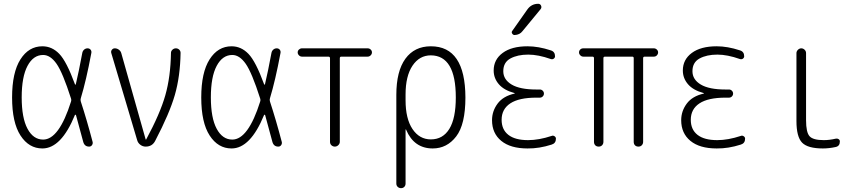

<svg xmlns="http://www.w3.org/2000/svg" viewBox="-20 -775 4540 1015"><path d="M208 -484.4Q156.2 -484.4 125.5 -426.8Q94.7 -369.1 94.7 -260.3Q94.7 -151.4 125.5 -94.2Q156.2 -37.1 208 -37.1Q292 -37.1 355.5 -238.3Q358.4 -246.1 355.5 -253.9Q311.5 -391.6 278.8 -438Q246.1 -484.4 208 -484.4ZM204.1 9.8Q132.8 9.8 88.4 -58.6Q43.9 -127 43.9 -259.8Q43.9 -391.6 87.9 -460.9Q131.8 -530.3 204.1 -530.3Q254.9 -530.3 293.5 -490.2Q332 -450.2 376 -330.1Q378.9 -324.2 380.9 -330.1Q396.5 -395.5 415 -495.1Q417 -505.9 424.8 -512.7Q432.6 -519.5 442.9 -519.5Q453.1 -519.5 459 -512.2Q464.8 -504.9 462.9 -495.1Q435.5 -348.6 407.2 -255.9Q404.3 -247.1 407.2 -238.3Q439.5 -139.6 469.7 -24.4Q471.7 -15.6 466.3 -7.8Q460.9 0 451.2 0Q426.8 0 419.9 -25.4Q391.6 -131.8 381.8 -166Q380.9 -168 378.9 -168.5Q377 -168.9 376 -167Q303.7 9.8 204.1 9.8Z M705.1 -34.2 568.4 -494.1Q565.4 -503.9 571.3 -511.7Q577.1 -519.5 586.9 -519.5Q598.6 -519.5 608.4 -512.2Q618.2 -504.9 621.1 -494.1L750 -38.1Q750 -37.1 751 -37.1Q752.9 -37.1 752.9 -38.1Q826.2 -173.8 854 -271.5Q881.8 -369.1 883.8 -495.1Q883.8 -504.9 891.6 -512.2Q899.4 -519.5 909.7 -519.5Q919.9 -519.5 927.2 -512.7Q934.6 -505.9 934.6 -495.1Q932.6 -371.1 904.3 -272.9Q876 -174.8 800.8 -31.2Q785.2 0 750 0Q734.4 0 721.7 -9.8Q709 -19.5 705.1 -34.2Z M1208 -484.4Q1156.2 -484.4 1125.5 -426.8Q1094.7 -369.1 1094.7 -260.3Q1094.7 -151.4 1125.5 -94.2Q1156.2 -37.1 1208 -37.1Q1292 -37.1 1355.5 -238.3Q1358.4 -246.1 1355.5 -253.9Q1311.5 -391.6 1278.8 -438Q1246.1 -484.4 1208 -484.4ZM1204.1 9.8Q1132.8 9.8 1088.4 -58.6Q1043.9 -127 1043.9 -259.8Q1043.9 -391.6 1087.9 -460.9Q1131.8 -530.3 1204.1 -530.3Q1254.9 -530.3 1293.5 -490.2Q1332 -450.2 1376 -330.1Q1378.9 -324.2 1380.9 -330.1Q1396.5 -395.5 1415 -495.1Q1417 -505.9 1424.8 -512.7Q1432.6 -519.5 1442.9 -519.5Q1453.1 -519.5 1459 -512.2Q1464.8 -504.9 1462.9 -495.1Q1435.5 -348.6 1407.2 -255.9Q1404.3 -247.1 1407.2 -238.3Q1439.5 -139.6 1469.7 -24.4Q1471.7 -15.6 1466.3 -7.8Q1460.9 0 1451.2 0Q1426.8 0 1419.9 -25.4Q1391.6 -131.8 1381.8 -166Q1380.9 -168 1378.9 -168.5Q1377 -168.9 1376 -167Q1303.7 9.8 1204.1 9.8Z M1576.2 -475.6Q1567.4 -475.6 1560.5 -482.4Q1553.7 -489.3 1553.7 -498Q1553.7 -506.8 1560.5 -513.2Q1567.4 -519.5 1576.2 -519.5H1923.8Q1932.6 -519.5 1939.5 -513.2Q1946.3 -506.8 1946.3 -498Q1946.3 -489.3 1939.5 -482.4Q1932.6 -475.6 1923.8 -475.6H1784.2Q1776.4 -475.6 1776.4 -466.8V-25.4Q1776.4 -15.6 1768.6 -7.8Q1760.7 0 1750 0Q1740.2 0 1732.4 -6.8Q1724.6 -13.7 1724.6 -25.4V-466.8Q1724.6 -475.6 1715.8 -475.6Z M2124 -275.4V-245.1Q2124 -147.5 2160.6 -92.8Q2197.3 -38.1 2257.8 -38.1Q2321.3 -38.1 2355.5 -93.8Q2389.6 -149.4 2389.6 -259.8Q2389.6 -481.4 2257.8 -482.4Q2197.3 -482.4 2160.6 -427.7Q2124 -373 2124 -275.4ZM2075.2 195.3V-273.4Q2075.2 -398.4 2123 -464.4Q2170.9 -530.3 2257.8 -530.3Q2439.5 -530.3 2440.4 -259.8Q2440.4 -117.2 2391.6 -53.7Q2342.8 9.8 2267.6 9.8Q2168.9 9.8 2127 -88.9Q2127 -90.8 2126 -90.8Q2124 -90.8 2124 -89.8V195.3Q2124 206.1 2117.2 212.9Q2110.4 219.7 2100.1 219.7Q2089.8 219.7 2082.5 212.9Q2075.2 206.1 2075.2 195.3Z M2700.2 -280.3Q2701.2 -280.3 2701.2 -281.2Q2701.2 -283.2 2699.2 -283.2Q2644.5 -297.9 2617.2 -329.6Q2589.8 -361.3 2589.8 -402.3Q2589.8 -460 2637.2 -495.1Q2684.6 -530.3 2768.6 -530.3Q2826.2 -530.3 2891.6 -508.8Q2914.1 -502 2914.1 -477.5Q2914.1 -469.7 2907.2 -464.8Q2900.4 -460 2891.6 -462.9Q2825.2 -486.3 2772.5 -486.3Q2715.8 -486.3 2678.2 -465.8Q2640.6 -445.3 2640.6 -398.4Q2640.6 -354.5 2684.6 -328.1Q2728.5 -301.8 2815.4 -301.8H2834Q2842.8 -301.8 2849.1 -295.4Q2855.5 -289.1 2855.5 -280.3Q2855.5 -271.5 2849.1 -265.1Q2842.8 -258.8 2834 -258.8H2815.4Q2723.6 -258.8 2677.7 -228.5Q2631.8 -198.2 2631.8 -141.6Q2631.8 -89.8 2667.5 -62Q2703.1 -34.2 2771.5 -34.2Q2829.1 -34.2 2896.5 -56.6Q2904.3 -59.6 2911.6 -54.7Q2918.9 -49.8 2918.9 -42Q2918.9 -17.6 2896.5 -10.7Q2830.1 10.7 2768.6 9.8Q2678.7 9.8 2629.9 -30.3Q2581.1 -70.3 2581.1 -139.6Q2581.1 -187.5 2610.4 -227.1Q2639.6 -266.6 2700.2 -280.3ZM2767.6 -724.6Q2789.1 -754.9 2825.2 -754.9Q2835.9 -754.9 2840.3 -745.1Q2844.7 -735.4 2837.9 -726.6L2742.2 -610.4Q2727.5 -590.8 2700.2 -589.8Q2692.4 -589.8 2687.5 -597.7Q2682.6 -605.5 2688.5 -612.3Z M3063.5 -475.6Q3054.7 -475.6 3047.9 -482.4Q3041 -489.3 3041 -498Q3041 -506.8 3047.4 -513.2Q3053.7 -519.5 3063.5 -519.5H3436.5Q3445.3 -519.5 3452.1 -513.2Q3459 -506.8 3459 -498Q3459 -489.3 3452.6 -482.4Q3446.3 -475.6 3436.5 -475.6H3388.7Q3379.9 -475.6 3379.9 -467.8V-25.4Q3379.9 -14.6 3373 -7.3Q3366.2 0 3355 0Q3343.8 0 3336.9 -6.8Q3330.1 -13.7 3330.1 -25.4V-467.8Q3330.1 -475.6 3322.3 -475.6H3178.7Q3169.9 -475.6 3169.9 -467.8V-25.4Q3169.9 -14.6 3163.1 -7.3Q3156.2 0 3145 0Q3133.8 0 3127 -6.8Q3120.1 -13.7 3120.1 -25.4V-467.8Q3120.1 -475.6 3111.3 -475.6Z M3700.2 -280.3Q3701.2 -280.3 3701.2 -281.2Q3701.2 -283.2 3699.2 -283.2Q3644.5 -297.9 3617.2 -329.6Q3589.8 -361.3 3589.8 -402.3Q3589.8 -460 3637.2 -495.1Q3684.6 -530.3 3768.6 -530.3Q3826.2 -530.3 3891.6 -508.8Q3914.1 -502 3914.1 -477.5Q3914.1 -469.7 3907.2 -464.8Q3900.4 -460 3891.6 -462.9Q3825.2 -486.3 3772.5 -486.3Q3715.8 -486.3 3678.2 -465.8Q3640.6 -445.3 3640.6 -398.4Q3640.6 -354.5 3684.6 -328.1Q3728.5 -301.8 3815.4 -301.8H3834Q3842.8 -301.8 3849.1 -295.4Q3855.5 -289.1 3855.5 -280.3Q3855.5 -271.5 3849.1 -265.1Q3842.8 -258.8 3834 -258.8H3815.4Q3723.6 -258.8 3677.7 -228.5Q3631.8 -198.2 3631.8 -141.6Q3631.8 -89.8 3667.5 -62Q3703.1 -34.2 3771.5 -34.2Q3829.1 -34.2 3896.5 -56.6Q3904.3 -59.6 3911.6 -54.7Q3918.9 -49.8 3918.9 -42Q3918.9 -17.6 3896.5 -10.7Q3830.1 10.7 3768.6 9.8Q3678.7 9.8 3629.9 -30.3Q3581.1 -70.3 3581.1 -139.6Q3581.1 -187.5 3610.4 -227.1Q3639.6 -266.6 3700.2 -280.3Z M4330.1 9.8Q4250 9.8 4220.2 -21Q4190.4 -51.8 4190.4 -134.8V-494.1Q4190.4 -503.9 4198.2 -511.7Q4206.1 -519.5 4215.8 -519.5Q4225.6 -519.5 4233.4 -512.2Q4241.2 -504.9 4241.2 -494.1V-139.6Q4241.2 -75.2 4259.8 -54.7Q4278.3 -34.2 4335 -34.2Q4364.3 -34.2 4398.4 -42Q4406.2 -43.9 4413.1 -39.6Q4419.9 -35.2 4419.9 -27.3Q4419.9 -2.9 4398.4 2Q4363.3 9.8 4330.1 9.8Z"/></svg>

Font: Rounded-X Mgen+ 1m light
Style: Regular
Weight: 200
Designer: [Source Han Sans]
Ryoko NISHIZUKA  (kana & ideographs); Paul D. Hunt (Latin, Greek & Cyrillic); Wenlong ZHANG  (bopomofo
Version: Version 1.059.20150602